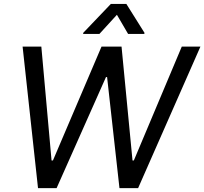

<svg xmlns="http://www.w3.org/2000/svg" viewBox="-20 -967 1050 987"><path d="M175.4 0H271L524.9 -571H530.5L594.1 0H690L1010.3 -727.3H914.4L668 -142H661.2L604.8 -727.3H501.8L252.1 -142H245L192.5 -727.3H96.2ZM407.3 -792.6H491.1L581 -891L638.5 -792.6H721.9L722.7 -798.3L629.6 -946.7H549.7L408 -798.3Z"/></svg>

Font: Margiela Sans Text
Style: Italic
Weight: 400
Italic angle: -9.39999°
Designer: Stefan Endress, Andreas Faust
Version: Version 1.100;FEAKit 1.0